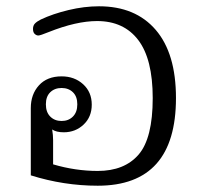

<svg xmlns="http://www.w3.org/2000/svg" viewBox="-20 -579 648 611"><path d="M78 -21V-235Q78 -279 104 -307.5Q130 -336 176 -336Q217 -336 244.5 -311Q272 -286 272 -246Q272 -207 246 -182.5Q220 -158 183 -158Q159 -158 146 -167Q149 -149 149 -133V-56Q220 -35 291 -35Q376 -35 421 -87Q466 -139 466 -267Q466 -391 420 -451.5Q374 -512 289 -512Q223 -512 135 -477Q108 -466 102 -466Q96 -466 90.5 -471Q85 -476 85 -487Q85 -498 91.5 -504.5Q98 -511 110 -517Q148 -535 198 -547Q248 -559 295 -559Q411 -559 475.5 -484Q540 -409 540 -267Q540 12 291 12Q183 12 78 -21ZM226 -247Q226 -272 212 -285.5Q198 -299 176 -299Q154 -299 140 -285.5Q126 -272 126 -247Q126 -222 140 -208Q154 -194 176 -194Q198 -194 212 -208Q226 -222 226 -247Z"/></svg>

Font: Maitree
Style: Regular
Weight: 400
Designer: CadsonDemak Team
Foundry: CadsonDemak
Version: Version 1.001